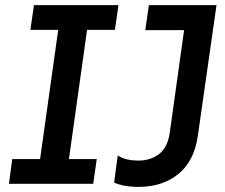

<svg xmlns="http://www.w3.org/2000/svg" viewBox="-20 -720 883 752"><path d="M523 12Q493 12 468.5 7.5Q444 3 427 -5L441 -111Q459 -100 479 -95.5Q499 -91 521 -91Q570 -91 603.5 -117Q637 -143 645 -201L701 -602H549L563 -700H828L755 -189Q741 -89 678.5 -38.5Q616 12 523 12ZM15 0 28 -97H137L208 -603H99L113 -700H444L430 -603H321L250 -97H359L345 0Z"/></svg>

Font: Finlandica Medium
Style: Italic
Weight: 500
Italic angle: -8°
Designer: Niklas Ekholm, Juho Hiilivirta, Jaakko Suomalainen
Foundry: Helsinki Type Studio
Version: Version 1.063